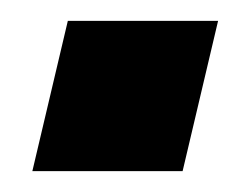

<svg xmlns="http://www.w3.org/2000/svg" viewBox="-20 -469 229 184"><path d="M11 -305 45 -449H189L155 -305Z"/></svg>

Font: Instrument Sans SemiBold
Style: Italic
Weight: 600
Italic angle: -13°
Designer: Rodrigo Fuenzalida
Foundry: fragTYPE
Version: Version 1.000;gftools[0.9.28]